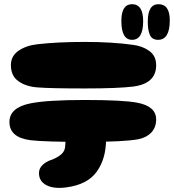

<svg xmlns="http://www.w3.org/2000/svg" viewBox="-20 -896 830 916"><path d="M385 -474Q542 -474 615 -483Q725 -497 725 -585Q725 -629 693 -652.5Q661 -676 615 -682Q515 -696 385 -696Q255 -696 159 -685Q105 -679 68.5 -654Q32 -629 32 -585Q32 -534 68 -508.5Q104 -483 159 -479Q220 -474 385 -474ZM296 -2Q397 -15 441.5 -77Q486 -139 486 -232Q486 -302 466.5 -336Q447 -370 388 -370Q332 -370 312.5 -343.5Q293 -317 293 -260Q293 -201 289 -186Q284 -167 263.5 -153Q243 -139 221.5 -132Q200 -125 183 -109Q166 -93 166 -70Q166 -31 201.5 -12.5Q237 6 296 -2ZM388 -219Q574 -219 641 -232Q680 -240 702.5 -264.5Q725 -289 725 -326Q725 -389 635 -406Q568 -419 385 -419Q205 -419 126 -403Q25 -383 25 -314Q25 -240 126 -227Q193 -219 388 -219ZM734 -706Q790 -706 790 -799Q790 -876 736 -876Q685 -876 685 -793Q685 -751 695.5 -728.5Q706 -706 734 -706ZM610 -706Q663 -706 663 -795Q663 -876 610 -876Q559 -876 559 -796Q559 -706 610 -706Z"/></svg>

Font: Cherry Bomb
Style: Regular
Weight: 400
Designer: satsuyako
Foundry: satsuyako
Version: Version 4.0